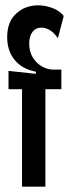

<svg xmlns="http://www.w3.org/2000/svg" viewBox="-20 -703 261 723"><path d="M63 0V-367H12V-436L115 -425V-433Q63 -443 35 -477.5Q7 -512 7 -563Q7 -621 41 -652Q75 -683 124 -683Q150 -683 177 -673Q204 -663 220 -643L198 -559Q182 -582 166 -590.5Q150 -599 137 -599Q115 -599 102.5 -583Q90 -567 90 -539Q90 -507 104.5 -485Q119 -463 139.5 -452Q160 -441 179 -441H211V-367H151V0Z"/></svg>

Font: Bricolage Grotesque 96pt Condensed
Style: Regular
Weight: 400
Width: 3
Designer: Mathieu Triay
Foundry: Atelier Triay
Version: Version 1.001; ttfautohint (v1.8.4.7-5d5b);gftools[0.9.33.de